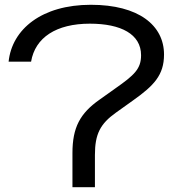

<svg xmlns="http://www.w3.org/2000/svg" viewBox="-20 -783 723 803"><path d="M360 -763C155 -763 30 -661 16 -525H110C127 -626 215 -684 356 -684C486 -684 570 -640 570 -552C570 -495 542 -469 462 -413L396 -366C315 -309 283 -250 283 -143V0H377V-135C377 -222 399 -265 465 -312L535 -362C624 -425 666 -469 666 -555C666 -677 560 -763 360 -763Z"/></svg>

Font: Bounded Light
Style: Regular
Weight: 300
Designer: Vlad Churkin
Version: Version 3.0